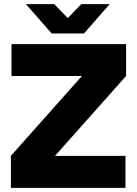

<svg xmlns="http://www.w3.org/2000/svg" viewBox="-20 -915 667 935"><path d="M33 -156 379 -545H36V-700H594V-545L248 -156H591V0H33ZM106 -895H244L310 -827L376 -895H514L389 -752H232Z"/></svg>

Font: Oak Sans ExtraBold
Style: Regular
Weight: 800
Designer: Erik Kennedy, Walven
Foundry: Erik Kennedy, Walven
Version: Version 1.000